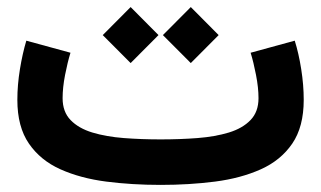

<svg xmlns="http://www.w3.org/2000/svg" viewBox="-20 -521 905 541"><path d="M810.5 -406.4 686.2 -372.4Q694.5 -345.5 701.4 -309.7Q708.4 -273.9 708.4 -244.4Q708.4 -205.9 685.9 -182.7Q663.5 -159.4 624.9 -147.6Q586.3 -135.9 536.7 -132Q487.2 -128.2 432.6 -128.2Q378.4 -128.2 328.7 -132Q278.9 -135.9 240.2 -147.6Q201.4 -159.4 178.9 -182.7Q156.4 -205.9 156.4 -244.4Q156.4 -273.9 163.3 -309.7Q170.3 -345.5 178.6 -372.4L54.2 -406.4Q43.5 -370.8 36.2 -326.3Q28.9 -281.7 28.9 -239.6Q28.9 -163.7 61.5 -116.4Q94 -69.1 150.4 -43.9Q206.8 -18.7 279.4 -9.3Q352.1 0 432.6 0Q513.2 0 585.8 -9.3Q658.4 -18.7 714.8 -43.9Q771.1 -69.1 803.5 -116.4Q835.8 -163.7 835.8 -239.6Q835.8 -281.7 828.7 -326.3Q821.7 -370.8 810.5 -406.4ZM439 -422.1 517.6 -343.3 596.1 -422.1 517.6 -501.1ZM269.5 -422.1 348.1 -343.3 426.6 -422.1 348.1 -501.1Z"/></svg>

Font: Estedad-VF-FD Black
Style: Regular
Weight: 900
Designer: Amin Abedi
Version: Version 4.000